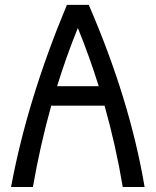

<svg xmlns="http://www.w3.org/2000/svg" viewBox="-20 -752 626 772"><path d="M24.4 0Q89.8 -351.6 249 -732.4H336.9Q502 -351.6 561.5 0H473.6Q445.8 -166.5 400.4 -327.1H186Q141.6 -168.5 112.3 0ZM209.5 -405.3H377Q339.8 -524.4 293 -639.6Q246.6 -525.4 209.5 -405.3Z"/></svg>

Font: Consola Mono
Style: Book
Weight: 400
Monospace: yes
Designer: Wojciech Kalinowski "wmk69" (wmk69@o2.pl)
Foundry: Wojciech Kalinowski "wmk69" (wmk69@o2.pl)
Version: Version 2.1.0